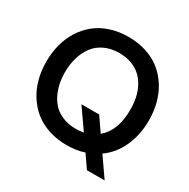

<svg xmlns="http://www.w3.org/2000/svg" viewBox="-179 -898 1130 1145"><g transform="rotate(30 386.0 -325.5)"><path d="M566.9 81.1 506.8 -5.9Q453.1 12.2 386.2 12.2Q318.4 12.2 260.7 -7.1Q203.1 -26.4 161.6 -60.5Q120.1 -94.7 90.8 -141.6Q61.5 -188.5 47.4 -243.7Q33.2 -298.8 33.2 -359.9Q33.2 -420.9 47.4 -476.1Q61.5 -531.2 90.8 -578.1Q120.1 -625 161.6 -659.2Q203.1 -693.4 260.7 -712.6Q318.4 -731.9 386.2 -731.9Q454.1 -731.9 511.7 -712.6Q569.3 -693.4 610.8 -659.2Q652.3 -625 681.4 -578.1Q710.4 -531.2 724.6 -476.1Q738.8 -420.9 738.8 -359.9Q738.8 -262.2 702.6 -181.2Q666.5 -100.1 597.2 -50.8L689 81.1ZM386.2 -99.1Q410.6 -99.1 439 -104L341.8 -243.2H463.9L529.8 -147.9Q610.8 -215.8 610.8 -359.9Q610.8 -403.3 602.8 -441.7Q594.7 -480 576.9 -513.2Q559.1 -546.4 533.2 -570.1Q507.3 -593.8 469.7 -607.4Q432.1 -621.1 386.2 -621.1Q329.6 -621.1 285.6 -600.3Q241.7 -579.6 215.1 -543.5Q188.5 -507.3 174.8 -460.9Q161.1 -414.6 161.1 -359.9Q161.1 -305.2 174.8 -258.8Q188.5 -212.4 215.1 -176.3Q241.7 -140.1 285.6 -119.6Q329.6 -99.1 386.2 -99.1Z"/></g></svg>

Font: Aspekta 550
Style: Regular
Weight: 550
Designer: Ivo Dolenc
Version: Version 2.000